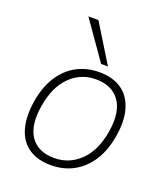

<svg xmlns="http://www.w3.org/2000/svg" viewBox="-138 -846 830 952"><g transform="rotate(20 276.5 -370.5)"><path d="M240 8Q171 8 124.5 -23Q78 -54 60 -114Q42 -174 55 -260Q68 -340 103.5 -395.5Q139 -451 192 -479.5Q245 -508 311 -508Q381 -508 427 -477Q473 -446 492 -386Q511 -326 497 -240Q484 -160 448 -104.5Q412 -49 359 -20.5Q306 8 240 8ZM244 -31Q324 -31 381.5 -87.5Q439 -144 456 -250Q473 -356 432 -412.5Q391 -469 307 -469Q227 -469 170.5 -412.5Q114 -356 97 -250Q80 -144 119.5 -87.5Q159 -31 244 -31ZM304 -549 164 -749H217L340 -549Z"/></g></svg>

Font: Mulish ExtraLight ExtraLight
Style: Italic
Weight: 250
Italic angle: -9°
Version: Version 3.603